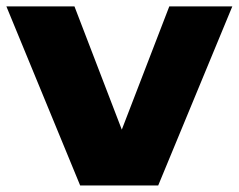

<svg xmlns="http://www.w3.org/2000/svg" viewBox="-22 -568 732 588"><path d="M223.5 0 -2.5 -548.5H206L351 -171L496.5 -548.5H689.5L462.5 0Z"/></svg>

Font: Encode Sans Expanded ExtraBold
Style: Regular
Weight: 800
Width: 7
Designer: Multiple Designers
Foundry: Impallari Type
Version: Version 3.000; ttfautohint (v1.8.3) -l 8 -r 50 -G 200 -x 14 